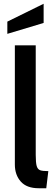

<svg xmlns="http://www.w3.org/2000/svg" viewBox="-20 -991 293 1021"><path d="M59 -116V-750H170V-168Q170 -126 175 -108.5Q180 -91 193 -86Q206 -81 237 -81L226 10H186Q122 10 90.5 -25.5Q59 -61 59 -116ZM19 -876 212 -971V-869L19 -811Z"/></svg>

Font: Cabin SemiBold
Style: Regular
Weight: 600
Designer: Pablo Impallari
Foundry: Pablo Impallari. http://www.impallari.com Igino Marini. http://www.ikern.com
Version: Version 2.001